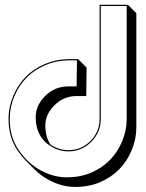

<svg xmlns="http://www.w3.org/2000/svg" viewBox="-20 -736 601 788"><path d="M388.7 -716.3H504.9L539.6 -681.6V-213.4Q539.6 -165.5 520.5 -119.6Q481.9 -26.9 389.6 12.2Q344.7 31.2 288.6 31.2Q232.9 31.2 179.2 2Q147.5 -15.1 121.6 -41L87.4 -75.2Q68.8 -93.8 52.7 -117.2Q15.1 -172.4 15.1 -246.6V-248Q15.1 -296.9 34.7 -343.3Q73.2 -435.1 165 -473.6Q210.4 -492.7 259.8 -493.2H300.8L335.4 -458.5L334 -341.8H294.4Q241.7 -341.8 203.9 -304.4Q166 -267.1 166 -220.7Q166 -174.8 187 -142.6Q192.9 -138.7 199.2 -135.3Q228 -119.6 259.8 -119.6Q313.5 -119.6 351.1 -157.2Q388.7 -194.8 388.7 -248ZM393.6 -711.4V-248Q393.6 -192.9 354.5 -153.8Q315.4 -114.7 259.8 -114.7Q226.6 -114.7 196.8 -130.9Q126.5 -169.4 126.5 -255.4Q126.5 -303.7 165.8 -342.5Q205.1 -381.3 259.8 -381.3H294.4L295.9 -488.3H259.8Q211.4 -487.8 167 -469.2Q77.1 -431.2 39.1 -341.3Q20 -295.9 20 -248V-246.6Q20 -173.8 57.1 -119.6Q94.2 -65.4 147 -36.9Q199.7 -8.3 253.9 -8.3Q309.1 -8.3 353 -26.9Q443.4 -65.4 481.4 -156.2Q500 -201.2 500 -248V-711.4Z"/></svg>

Font: KultiginGolge
Style: Regular
Weight: 400
Designer: facebook.com/biligbitig
Foundry: facebook.com/biligbitig
Version: Version 1.0